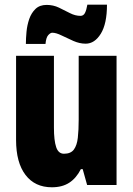

<svg xmlns="http://www.w3.org/2000/svg" viewBox="-20 -792 569 822"><path d="M479 -553.2V0H353L334 -67.9H326.2Q306.6 -29.3 276.6 -9.8Q246.6 9.8 202.1 9.8Q129.4 9.8 89.1 -43.2Q48.8 -96.2 48.8 -192.9V-553.2H210.9V-246.1Q210.9 -190.4 220.5 -162.1Q230 -133.8 253.9 -133.8Q283.2 -133.8 296.4 -151.9Q309.6 -169.9 313.2 -202.6Q316.9 -235.4 316.9 -279.8V-553.2ZM90.8 -604Q90.8 -627.4 93.5 -656Q96.2 -684.6 105.2 -710.7Q114.3 -736.8 132.1 -753.9Q149.9 -771 179.7 -771Q208 -771 232.4 -759.3Q256.8 -747.6 279.5 -735.8Q302.2 -724.1 324.7 -724.1Q337.4 -724.1 343.8 -736.6Q350.1 -749 354 -772H438Q438 -690.4 411.6 -647.7Q385.3 -605 346.7 -605Q320.8 -605 294.2 -616.7Q267.6 -628.4 243.9 -640.1Q220.2 -651.9 203.6 -651.9Q195.8 -651.9 186.5 -641.6Q177.2 -631.3 174.8 -604Z"/></svg>

Font: Open Sans Condensed ExtraBold
Style: Regular
Weight: 800
Width: 3
Designer: Monotype Design Team
Foundry: Monotype Imaging Inc.
Version: Version 3.000; ttfautohint (v1.8.4)